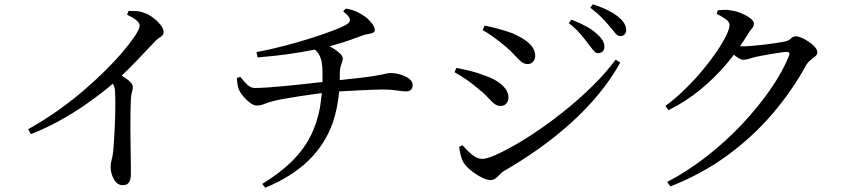

<svg xmlns="http://www.w3.org/2000/svg" viewBox="-20 -823 4000 899"><path d="M112 -218Q185 -259 249.5 -304.5Q314 -350 370 -398Q426 -446 472 -491.5Q518 -537 552 -577Q586 -617 608 -649Q634 -687 634 -703Q634 -715 619.5 -727.5Q605 -740 575 -754L582 -772Q600 -772 618.5 -771Q637 -770 654 -763Q676 -756 697 -740Q718 -724 732 -706Q746 -688 746 -673Q746 -662 740 -656.5Q734 -651 723.5 -644.5Q713 -638 699 -622Q668 -589 624 -543Q591 -508 550 -469Q565 -458 579 -449Q602 -431 602 -416Q602 -405 598 -392.5Q594 -380 593 -361Q590 -290 590.5 -220Q591 -150 592 -95Q593 -40 593 -11Q593 18 584 31Q575 44 555 44Q536 44 523.5 30.5Q511 17 504.5 -3.5Q498 -24 498 -42Q498 -57 502.5 -73.5Q507 -90 510 -114Q512 -137 514 -167.5Q516 -198 517.5 -230.5Q519 -263 519.5 -294Q520 -325 520 -349.5Q520 -374 519 -387Q519 -408 513 -422Q511 -426 508 -431Q490 -415 463 -394Q425 -364 373.5 -328.5Q322 -293 259 -258Q196 -223 125 -195Z M1208 38Q1290 -12 1344.5 -65.5Q1399 -119 1431.5 -181Q1464 -243 1478 -318Q1483 -350 1487 -387Q1475 -386 1463 -384Q1424 -379 1383 -372.5Q1342 -366 1308 -360Q1274 -354 1257 -349Q1236 -344 1218.5 -336.5Q1201 -329 1181 -329Q1168 -329 1151 -341.5Q1134 -354 1119.5 -371.5Q1105 -389 1099 -402Q1091 -422 1089 -458L1105 -463Q1124 -440 1139 -425.5Q1154 -411 1174 -411Q1196 -411 1232.5 -413.5Q1269 -416 1311.5 -420Q1354 -424 1395 -428.5Q1436 -433 1470 -437Q1480 -438 1490 -439Q1490 -461 1490 -484Q1490 -513 1486 -533.5Q1482 -554 1472 -571Q1465 -581 1454 -591Q1440 -588 1423 -585Q1383 -577 1325.5 -569Q1268 -561 1186 -554L1181 -579Q1245 -591 1312 -608.5Q1379 -626 1440 -645.5Q1501 -665 1546 -682.5Q1591 -700 1608 -712Q1621 -722 1618 -734.5Q1615 -747 1587 -770L1599 -783Q1633 -777 1654.5 -766Q1676 -755 1691 -744Q1706 -733 1720.5 -715Q1735 -697 1735 -682Q1735 -673 1725 -669Q1715 -665 1701 -663Q1687 -661 1675 -656Q1643 -644 1613 -633.5Q1583 -623 1553 -615Q1539 -610 1523 -606Q1529 -603 1535 -600Q1557 -587 1571 -573.5Q1585 -560 1585 -551Q1585 -540 1581.5 -531.5Q1578 -523 1574.5 -510.5Q1571 -498 1571 -475Q1571 -462 1571 -448Q1584 -450 1597 -451Q1634 -455 1666 -458.5Q1698 -462 1718 -465Q1750 -470 1766 -473.5Q1782 -477 1791 -479Q1800 -481 1808 -481Q1831 -481 1855 -474Q1879 -467 1895.5 -454.5Q1912 -442 1912 -426Q1912 -411 1904.5 -403Q1897 -395 1880 -395Q1867 -395 1837 -399.5Q1807 -404 1768 -404Q1747 -404 1717 -402.5Q1687 -401 1653.5 -399.5Q1620 -398 1588 -396Q1578 -395 1568 -395Q1561 -316 1538 -248Q1502 -147 1424.5 -71.5Q1347 4 1222 56Z M2780 -574Q2769 -574 2759 -586.5Q2749 -599 2734 -618Q2720 -638 2698 -663.5Q2676 -689 2643 -715L2656 -731Q2695 -716 2726 -699Q2757 -682 2776 -663Q2795 -646 2802.5 -632Q2810 -618 2810 -604Q2810 -590 2801.5 -582Q2793 -574 2780 -574ZM2276 20Q2259 20 2234.5 7.5Q2210 -5 2187.5 -23Q2165 -41 2153 -58Q2143 -73 2137 -97Q2131 -121 2130 -135L2145 -143Q2158 -129 2173 -114Q2188 -99 2204.5 -89Q2221 -79 2238 -79Q2258 -79 2299.5 -97Q2341 -115 2396.5 -147Q2452 -179 2514.5 -222.5Q2577 -266 2640.5 -318Q2704 -370 2761.5 -427.5Q2819 -485 2863 -544L2884 -530Q2843 -455 2784 -383.5Q2725 -312 2653 -247Q2581 -182 2501 -125.5Q2421 -69 2339 -22Q2328 -15 2319 -5Q2310 5 2300 12.5Q2290 20 2276 20ZM2324 -327Q2307 -327 2293 -338.5Q2279 -350 2263 -368Q2247 -386 2222 -405Q2192 -431 2164.5 -450Q2137 -469 2108 -485L2117 -505Q2153 -498 2184 -490.5Q2215 -483 2250 -469Q2283 -458 2307.5 -442.5Q2332 -427 2346.5 -407.5Q2361 -388 2361 -365Q2361 -356 2357 -347.5Q2353 -339 2345 -333Q2337 -327 2324 -327ZM2451 -523Q2434 -523 2420 -534.5Q2406 -546 2389 -565.5Q2372 -585 2345 -607Q2318 -630 2290 -650Q2262 -670 2240 -682L2249 -703Q2276 -698 2310 -689Q2344 -680 2380 -667Q2414 -652 2437.5 -636Q2461 -620 2473.5 -601.5Q2486 -583 2486 -561Q2486 -546 2476.5 -534.5Q2467 -523 2451 -523ZM2885 -654Q2872 -654 2861.5 -667Q2851 -680 2835 -699Q2819 -718 2799 -739Q2779 -760 2744 -787L2756 -803Q2796 -790 2826 -775Q2856 -760 2875 -744Q2912 -714 2912 -683Q2912 -670 2904.5 -662Q2897 -654 2885 -654Z M3104 29Q3201 -22 3290.5 -92Q3380 -162 3455.5 -242.5Q3531 -323 3588 -405.5Q3645 -488 3675 -563Q3678 -572 3675 -576Q3672 -580 3665 -580Q3657 -580 3638 -577.5Q3619 -575 3595.5 -571Q3572 -567 3550.5 -563Q3529 -559 3516 -556Q3500 -552 3486 -547.5Q3472 -543 3460 -543Q3449 -543 3432 -555Q3424 -560 3416 -567Q3400 -545 3382 -524Q3325 -457 3257 -401.5Q3189 -346 3110 -307L3096 -327Q3143 -362 3187.5 -405.5Q3232 -449 3269.5 -494Q3307 -539 3335.5 -581Q3364 -623 3380 -656Q3396 -689 3396 -706Q3396 -720 3378.5 -733Q3361 -746 3336 -758L3341 -775Q3354 -776 3369.5 -777Q3385 -778 3404 -774Q3427 -771 3452 -760.5Q3477 -750 3493.5 -737Q3510 -724 3510 -714Q3510 -700 3501.5 -690.5Q3493 -681 3481 -662Q3464 -634 3445 -607Q3453 -606 3460 -606Q3476 -606 3504 -608.5Q3532 -611 3562.5 -614.5Q3593 -618 3617.5 -622Q3642 -626 3652 -628Q3673 -632 3683 -642.5Q3693 -653 3707 -653Q3717 -653 3733.5 -646Q3750 -639 3767 -627.5Q3784 -616 3795.5 -603Q3807 -590 3807 -578Q3807 -567 3797.5 -559.5Q3788 -552 3777 -543.5Q3766 -535 3757 -522Q3688 -396 3595 -288Q3502 -180 3384 -94Q3266 -8 3119 50Z"/></svg>

Font: Noto Serif HK ExtraLight Medium
Style: Regular
Weight: 500
Version: Version 2.002-H1;hotconv 1.1.0;makeotfexe 2.6.0